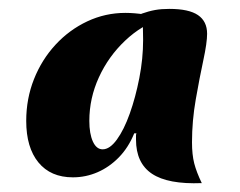

<svg xmlns="http://www.w3.org/2000/svg" viewBox="-20 -841 540 432"><path d="M282 -541Q269 -509 247.5 -487Q226 -465 199.5 -453.5Q173 -442 144 -442Q94 -442 66.5 -475.5Q39 -509 39 -569Q39 -619 56.5 -663Q74 -707 105 -740.5Q136 -774 176.5 -793Q217 -812 262 -812Q282 -812 305 -808.5Q328 -805 344 -799Q299 -785 261.5 -749.5Q224 -714 202.5 -667Q181 -620 181 -569Q181 -540 189 -522.5Q197 -505 211 -505Q227 -505 243 -527Q259 -549 272 -585.5Q285 -622 293.5 -665.5Q302 -709 302 -751Q302 -767 301.5 -782Q301 -797 298 -810Q315 -816 329 -818.5Q343 -821 361 -821Q405 -821 425.5 -807Q446 -793 446 -765Q446 -745 437.5 -705.5Q429 -666 420.5 -617.5Q412 -569 412 -521Q412 -493 417 -473.5Q422 -454 434 -429Q358 -426 322 -450Q286 -474 286 -527Q286 -533 286 -536Q286 -539 287 -541Z"/></svg>

Font: Merienda ExtraBold
Style: Regular
Weight: 800
Designer: Eduardo Rodriguez Tunni
Foundry: Eduardo Rodriguez Tunni
Version: Version 2.001